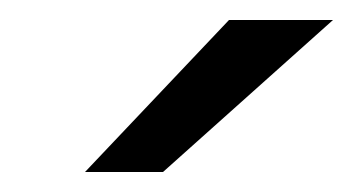

<svg xmlns="http://www.w3.org/2000/svg" viewBox="-20 -783 353 192"><path d="M143 -611H65L209 -763H313Z"/></svg>

Font: Open Sauce Sans
Style: Italic
Weight: 400
Italic angle: -10°
Designer: Alfredo Marco Pradil
Foundry: Creative Sauce Fz LLC
Version: Version 1.477